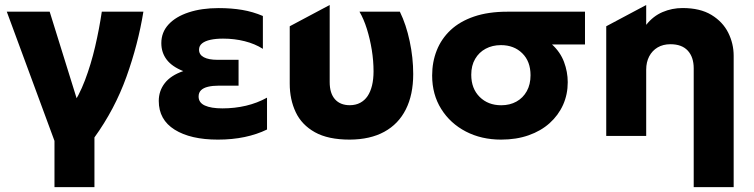

<svg xmlns="http://www.w3.org/2000/svg" viewBox="-20 -558 3094 788"><path d="M203.6 210V20.2L7.9 -510H183.9L316.4 -84.2L270.6 -116.5Q304 -163.5 328.7 -228.5Q353.4 -293.5 370.4 -366.4Q387.4 -439.4 397.8 -510H568.5Q546.8 -376.1 498.9 -242.8Q451 -109.5 367.6 6V210Z M874.1 15Q762.2 15 696.9 -25.8Q631.6 -66.5 631.6 -143.8Q631.6 -185 656.3 -216.8Q681 -248.6 732.1 -266.2Q685.9 -284.5 664 -313.4Q642.1 -342.4 642.1 -381Q642.1 -425.5 671.8 -457.7Q701.5 -489.9 754.7 -507.3Q807.9 -524.8 877.4 -524.8Q930.1 -524.8 974.1 -517.3Q1018 -509.9 1058.9 -492.4V-357.5Q1026.1 -378.4 984.1 -388.9Q942.1 -399.5 895.4 -399.5Q866 -399.5 843.9 -394.7Q821.8 -389.9 809.3 -379.9Q796.9 -370 796.9 -353.9Q796.9 -333.5 816.7 -323Q836.5 -312.5 872.9 -312.5H959.1V-206.5H878.9Q852.4 -206.5 833.6 -201.9Q814.9 -197.4 805 -187.6Q795.1 -177.8 795.1 -161.8Q795.1 -136.6 820.8 -124.9Q846.4 -113.2 892.9 -113.2Q943.4 -113.2 989.6 -124.1Q1035.8 -135 1075.9 -157.2V-26.5Q1034.1 -6.1 983.8 4.4Q933.4 15 874.1 15Z M1415.4 15Q1326.5 15 1272.4 -15.3Q1218.2 -45.6 1193.7 -97.6Q1169.1 -149.5 1169.1 -214.8V-450.2L1333.1 -537.5V-221.2Q1333.1 -175 1354.8 -150.6Q1376.5 -126.2 1415.9 -126.2Q1440.1 -126.4 1458.3 -136.1Q1476.5 -145.8 1488.6 -163.6Q1500.6 -181.5 1506.9 -207.3Q1513.1 -233.1 1513.1 -265.1Q1513.1 -308.2 1505.9 -353.1Q1498.6 -398 1485.8 -439.1Q1472.9 -480.1 1455.4 -510H1621.1Q1647 -457 1661.4 -389Q1675.9 -321 1675.9 -254.2Q1675.9 -169.1 1645.6 -109.1Q1615.4 -49 1557.3 -17.2Q1499.2 14.6 1415.4 15Z M2036.6 15Q1955.9 15 1891.9 -18.2Q1827.9 -51.5 1790.8 -110.8Q1753.6 -170.1 1753.6 -248.2Q1753.6 -303.6 1772.5 -351.2Q1791.4 -398.9 1829.4 -434.6Q1867.4 -470.2 1925.6 -490.1Q1983.8 -510 2062.4 -510H2380.9V-375.5H2245.6Q2279.4 -344.6 2294.8 -303.9Q2310.1 -263.1 2310.1 -220.5Q2310.1 -170.4 2290.9 -127.6Q2271.6 -84.8 2235.8 -52.6Q2200 -20.5 2149.6 -2.8Q2099.1 15 2036.6 15ZM2037.1 -126Q2072.5 -126 2099.6 -141.1Q2126.6 -156.1 2142 -183.8Q2157.4 -211.4 2157.4 -249.2Q2157.4 -306.1 2123.4 -339.4Q2089.5 -372.8 2035.9 -372.8Q2000.9 -372.8 1973.4 -358.1Q1946 -343.5 1930.1 -316.3Q1914.1 -289.1 1914.1 -251.2Q1914.1 -194.5 1948.6 -160.2Q1983.1 -126 2037.1 -126Z M2827.1 210V-277.5Q2827.1 -323.6 2802.8 -350.1Q2778.5 -376.5 2731.6 -376.5Q2701.4 -376.5 2679.1 -363.4Q2656.8 -350.2 2644.4 -326.6Q2632.1 -303 2632.1 -272.2V0H2468.1V-450.2L2632.1 -537.5V-456Q2660.6 -492 2699.4 -508.5Q2738.2 -525 2781.4 -525Q2853.5 -525 2899.9 -496.8Q2946.4 -468.5 2968.8 -423.7Q2991.1 -378.9 2991.1 -329V210Z"/></svg>

Font: Geologica-Sharp
Style: Regular
Weight: 100
Designer: Sindre Bremnes, Frode Helland
Foundry: Monokrom Skriftforlag AS
Version: Version 1.010;gftools[0.9.28]